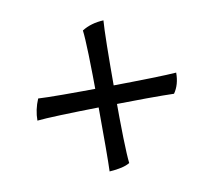

<svg xmlns="http://www.w3.org/2000/svg" viewBox="-61 -554 695 629"><g transform="rotate(-10 286.0 -239.5)"><path d="M507 -208Q444 -210 271 -207Q98 -204 51 -199Q51 -235 66 -270Q116 -267 295 -269Q474 -271 526 -275Q526 -235 507 -208ZM255 6Q257 -40 256 -229Q255 -418 249 -464Q279 -483 321 -485Q317 -436 317 -248Q317 -60 323 -10Q302 3 255 6Z"/></g></svg>

Font: Darwin Serif Regular ALPHA
Style: Regular
Weight: 400
Designer: Emily de Oliveira Santos
Version: Version 0.1